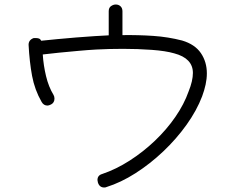

<svg xmlns="http://www.w3.org/2000/svg" viewBox="-20 -720 1040 853"><path d="M453 111Q450 113 443 113Q422 113 415 91Q413 83 413 80Q413 59 434 53Q496 32 556 -6.5Q616 -45 668 -94.5Q720 -144 759 -200.5Q798 -257 818 -314Q837 -361 837 -396Q837 -461 754 -483Q716 -494 654 -498.5Q592 -503 527 -503Q462 -503 408 -500Q372 -498 328 -494Q284 -490 242.5 -486Q201 -482 170 -478Q173 -430 184.5 -382Q196 -334 218 -298Q222 -291 222 -282Q222 -264 207 -256Q197 -251 191 -251Q174 -251 165 -267Q134 -321 122.5 -383Q111 -445 107 -521Q107 -543 130 -551H138Q146 -551 152.5 -549Q159 -547 163 -539Q192 -542 233 -546Q274 -550 318 -553.5Q362 -557 400.5 -559.5Q439 -562 463 -563V-670Q463 -686 473.5 -693Q484 -700 494 -700Q507 -700 515.5 -692Q524 -684 524 -670V-564Q595 -565 661 -560.5Q727 -556 789 -540Q846 -523 872.5 -484Q899 -445 899 -394Q899 -370 893.5 -344.5Q888 -319 878 -292Q854 -229 809 -166Q764 -103 705.5 -47.5Q647 8 582 49.5Q517 91 453 111Z"/></svg>

Font: Hachi Maru Pop
Style: Regular
Weight: 400
Designer: Nontynet
Foundry: Nontynet
Version: Version 1.300